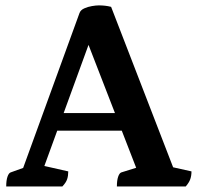

<svg xmlns="http://www.w3.org/2000/svg" viewBox="-20 -675 716 695"><path d="M2.5 0Q2.5 -21.9 7 -35.1Q11.5 -48.4 18.5 -50.9L88.8 -76.1L53.5 -38.8L267.8 -627.9Q271.7 -638.6 284.8 -644.6Q298 -650.6 312.8 -653Q327.6 -655.5 337.7 -655.5Q349.1 -655.5 360.1 -654.3Q371.1 -653.1 382.2 -650.2L617 -42.7L578.2 -75.8L673.1 -54.6Q673.1 -38.9 668.8 -26.6Q664.6 -14.3 652.3 0H403.1Q403.1 -21.9 407.6 -35.1Q412.1 -48.4 419.1 -50.9L489.8 -72.9L482.1 -43.9L281.2 -562.1L318.9 -563.2L128.5 -41.1L121.4 -78.5L227.1 -54.6Q227.1 -38.9 223.1 -26.6Q219.2 -14.3 205.7 0ZM164.5 -202 178.2 -265.7H426.7L442.5 -202Z"/></svg>

Font: Petrona
Style: Regular
Weight: 400
Designer: Ringo R. Seeber
Foundry: Ringo R. Seeber
Version: Version 2.001; ttfautohint (v1.8.3)